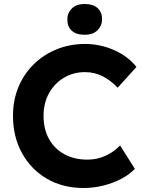

<svg xmlns="http://www.w3.org/2000/svg" viewBox="-20 -931 729 961"><path d="M398 10Q295 10 215.5 -36Q136 -82 90.5 -164Q45 -246 45 -352Q45 -429 72 -494.5Q99 -560 148 -608.5Q197 -657 263 -684Q329 -711 406 -711Q481 -711 550.5 -680.5Q620 -650 663 -596L569 -492Q534 -529 493.5 -549.5Q453 -570 405 -570Q348 -570 301 -542.5Q254 -515 226 -465.5Q198 -416 198 -351Q198 -284 225.5 -235Q253 -186 302.5 -159Q352 -132 418 -132Q466 -132 508.5 -151.5Q551 -171 581 -203L655 -86Q630 -59 589 -37Q548 -15 498.5 -2.5Q449 10 398 10ZM404 -757Q361 -757 339 -777.5Q317 -798 317 -834Q317 -866 339.5 -888.5Q362 -911 404 -911Q446 -911 468.5 -890.5Q491 -870 491 -834Q491 -803 468.5 -780Q446 -757 404 -757Z"/></svg>

Font: Lexend Deca SemiBold
Style: Regular
Weight: 600
Designer: Bonnie Shaver-Troup, Thomas Jockin
Foundry: Lexend
Version: Version 1.008; ttfautohint (v1.8.4.7-5d5b)